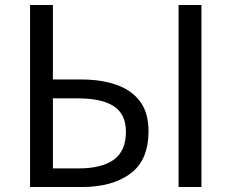

<svg xmlns="http://www.w3.org/2000/svg" viewBox="-20 -753 931 773"><path d="M101 0V-733H193V-433H307Q388 -433 449 -411.5Q510 -390 544 -344.5Q578 -299 578 -225Q578 -108 505 -54Q432 0 309 0ZM193 -75H297Q389 -75 438 -110Q487 -145 487 -223Q487 -293 438.5 -325Q390 -357 294 -357H193ZM699 0V-733H791V0Z"/></svg>

Font: Gothic Nguyen
Style: Regular
Weight: 400
Designer: MORI Takayuki
Version: Version 1.220;July 21, 2023;FontCreator 14.0.0.2814 64-bit